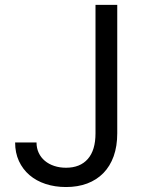

<svg xmlns="http://www.w3.org/2000/svg" viewBox="-20 -747 583 777"><path d="M454.5 -727.3V-207.4Q454.5 -155.2 440 -114.7Q425.4 -74.2 398.3 -46.5Q371.1 -18.8 332.9 -4.4Q294.7 9.9 247.2 9.9Q202.4 9.9 164.6 -2.5Q126.8 -14.9 99.4 -38.4Q72.1 -61.8 56.6 -95.2Q41.2 -128.6 41.2 -170.5H127.8Q127.8 -147.4 136.7 -128.4Q145.6 -109.4 161.6 -96.1Q177.6 -82.7 199.4 -75.5Q221.2 -68.2 247.2 -68.2Q304.3 -68.2 335.4 -103.7Q366.5 -139.2 366.5 -207.4V-727.3Z"/></svg>

Font: Fast_Sans
Style: Regular
Weight: 400
Designer: Rasmus Andersson
Foundry: rsms
Version: Version 3.018;git-588b23468